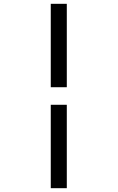

<svg xmlns="http://www.w3.org/2000/svg" viewBox="-20 -843 616 1006"><path d="M246 -386H330V-823H246ZM246 143H330V-294H246Z"/></svg>

Font: Iosevka SS01 Extended
Style: Regular
Weight: 400
Width: 7
Monospace: yes
Designer: Belleve Invis
Foundry: Belleve Invis
Version: Version 3.4.7; ttfautohint (v1.8.3)